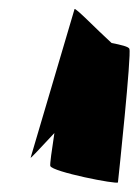

<svg xmlns="http://www.w3.org/2000/svg" viewBox="-20 -721 304 420"><path d="M47 -376C47 -374 69 -398 99 -430C93 -391 89 -362 90 -358C94 -345 237 -317 238 -322C239 -330 268 -604 263 -614C262 -619 244 -623 224 -627C192 -656 144 -706 143 -701Z"/></svg>

Font: Ampere
Style: CndIta
Weight: 400
Version: Version 1